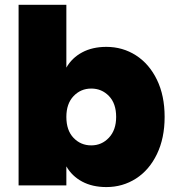

<svg xmlns="http://www.w3.org/2000/svg" viewBox="-20 -760 720 787"><path d="M56.2 0V-740.2H252V-482.9Q274.9 -522.9 316.9 -545.4Q358.9 -567.9 416 -567.9Q482.9 -567.9 537.4 -533Q591.8 -498 623.3 -433.1Q654.8 -368.2 654.8 -280.8Q654.8 -193.8 623.3 -128.4Q591.8 -63 537.4 -28.1Q482.9 6.8 416 6.8Q358.9 6.8 316.9 -15.6Q274.9 -38.1 252 -78.1V0ZM252 -280.8Q252 -225.6 281.5 -194.8Q311 -164.1 354 -164.1Q397 -164.1 426.5 -195.6Q456.1 -227.1 456.1 -280.8Q456.1 -335.9 426.5 -366.5Q397 -397 354 -397Q311 -397 281.5 -366Q252 -335 252 -280.8Z"/></svg>

Font: Poppins ExtraBold
Style: Regular
Weight: 800
Designer: Ninad Kale (Devanagari), Jonny Pinhorn (Latin)
Foundry: Indian Type Foundry
Version: 4.004